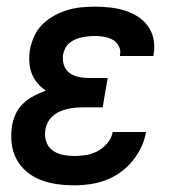

<svg xmlns="http://www.w3.org/2000/svg" viewBox="-20 -548 540 576"><path d="M204 8Q177 8 151.5 4.5Q126 1 102.5 -8Q79 -17 60 -33Q41 -49 29.5 -70.5Q18 -92 15 -118Q12 -144 16 -170Q19 -188 27 -206Q35 -224 49.5 -237.5Q64 -251 82 -260.5Q100 -270 118 -276Q104 -285 92.5 -298.5Q81 -312 75 -328Q69 -344 68 -362.5Q67 -381 70 -400Q74 -420 83 -440Q92 -460 108 -475.5Q124 -491 143.5 -501.5Q163 -512 183 -518Q203 -524 224 -526Q245 -528 265 -528Q288 -528 310.5 -525.5Q333 -523 354 -516.5Q375 -510 393 -498.5Q411 -487 423.5 -470Q436 -453 440.5 -431Q445 -409 441 -387Q441 -385 440.5 -383Q440 -381 440 -380H340Q340 -380 340 -381Q340 -382 340 -382Q343 -397 336.5 -409.5Q330 -422 318.5 -428.5Q307 -435 293.5 -437.5Q280 -440 265 -440Q255 -440 245.5 -439Q236 -438 226 -436Q216 -434 206.5 -430Q197 -426 189 -419.5Q181 -413 176 -403.5Q171 -394 169 -384Q167 -368 171.5 -353.5Q176 -339 187.5 -330Q199 -321 214.5 -317.5Q230 -314 246 -314H303L288 -226H231Q219 -226 207.5 -225Q196 -224 184 -221.5Q172 -219 160.5 -214Q149 -209 139 -200.5Q129 -192 123.5 -181Q118 -170 116 -158Q113 -140 118.5 -123.5Q124 -107 137.5 -97Q151 -87 168.5 -83.5Q186 -80 204 -80Q221 -80 239 -83Q257 -86 273.5 -95Q290 -104 302.5 -119Q315 -134 318 -152H418Q414 -128 403.5 -106Q393 -84 377 -64.5Q361 -45 340.5 -30.5Q320 -16 297 -7.5Q274 1 250.5 4.5Q227 8 204 8Z"/></svg>

Font: Iosevka SS04 Semibold Oblique
Style: Regular
Weight: 600
Italic angle: -9°
Monospace: yes
Designer: Belleve Invis
Foundry: Belleve Invis
Version: Version 19.0.0; ttfautohint (v1.8.4)